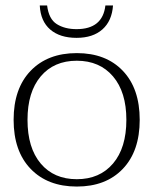

<svg xmlns="http://www.w3.org/2000/svg" viewBox="-20 -675 564 705"><path d="M126 -655H153Q159 -605 188.5 -586.5Q218 -568 261 -568Q357 -568 367 -655H395Q391 -598 356 -567Q321 -536 261 -536Q200 -536 164.5 -566.5Q129 -597 126 -655ZM30 -235Q30 -350 92.5 -415Q155 -480 262 -480Q369 -480 431 -415Q493 -350 493 -235Q493 -120 431 -55Q369 10 262 10Q155 10 92.5 -55Q30 -120 30 -235ZM444 -235Q444 -337 395 -394.5Q346 -452 262 -452Q178 -452 129.5 -394.5Q81 -337 81 -235Q81 -132 129.5 -74.5Q178 -17 262 -17Q346 -17 395 -74.5Q444 -132 444 -235Z"/></svg>

Font: Taviraj ExtraLight
Style: Regular
Weight: 275
Designer: Katatrad Team
Foundry: CadsonDemak
Version: Version 1.001